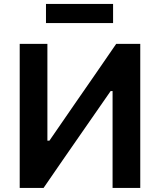

<svg xmlns="http://www.w3.org/2000/svg" viewBox="-20 -930 792 950"><path d="M77.5 0V-713H214.5V-234H224.5L353 -420.5Q401.5 -490 451.2 -562.2Q501 -634.5 555 -713H674V0H537V-479.5H527.5L398 -293Q339 -208 289.8 -137Q240.5 -66 195.5 0ZM207.5 -816V-910.5H539.5V-816Z"/></svg>

Font: Heraclito SemiBold
Style: Regular
Weight: 600
Designer: Kostas Bartsokas (font) & Cristiano Sobral (main changes)
Foundry: Kostas Bartsokas (font) & Cristiano Sobral (main changes)
Version: Version 1.00;July 8, 2020;FontCreator 13.0.0.2655 64-bit